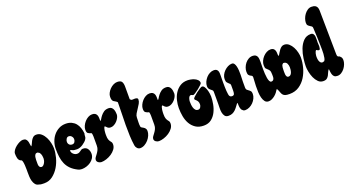

<svg xmlns="http://www.w3.org/2000/svg" viewBox="-66 -1393 3687 2015"><g transform="rotate(-20 1777.5 -385.0)"><path d="M112 -502Q134 -502 144.5 -492.5Q155 -483 160 -469Q165 -455 166.5 -438.5Q168 -422 172 -407Q180 -412 186.5 -428Q193 -444 202 -461Q211 -478 225.5 -491.5Q240 -505 263 -505Q296 -505 320 -483.5Q344 -462 359.5 -431.5Q375 -401 382.5 -366.5Q390 -332 390 -306Q390 -260 376 -206Q362 -152 334 -105.5Q306 -59 265 -27.5Q224 4 169 4Q156 4 140.5 3Q125 2 114 -3Q88 -6 73.5 -24.5Q59 -43 52.5 -67Q46 -91 45 -117Q44 -143 44 -162Q44 -172 44 -195Q44 -218 42.5 -242Q41 -266 37 -284.5Q33 -303 24 -305Q10 -309 2.5 -319Q-5 -329 -8.5 -341.5Q-12 -354 -13 -368Q-14 -382 -14 -393Q-14 -411 -0.5 -430.5Q13 -450 32.5 -465.5Q52 -481 73.5 -491.5Q95 -502 112 -502ZM172 -231Q172 -222 172 -210.5Q172 -199 175 -189.5Q178 -180 184.5 -173.5Q191 -167 203 -167Q213 -167 222 -175.5Q231 -184 237.5 -195.5Q244 -207 247.5 -219.5Q251 -232 251 -241Q251 -259 247.5 -278Q244 -297 232 -312Q226 -315 220 -319.5Q214 -324 208 -324Q193 -324 185.5 -313.5Q178 -303 175 -288Q172 -273 172 -257Q172 -241 172 -231Z M592 -507Q629 -507 656.5 -494Q684 -481 702.5 -459Q721 -437 731 -407Q741 -377 744 -344Q739 -330 739.5 -315Q740 -300 732 -286Q724 -272 710.5 -259.5Q697 -247 681 -236.5Q665 -226 648 -220Q631 -214 615 -214Q601 -214 585 -216Q569 -218 558 -226L540 -230V-226Q540 -203 559 -186Q578 -169 600 -169Q613 -169 622.5 -173.5Q632 -178 639.5 -184Q647 -190 654.5 -194.5Q662 -199 673 -199Q708 -199 724.5 -175Q741 -151 741 -119Q741 -92 727 -70Q713 -48 691 -32.5Q669 -17 643 -9Q617 -1 592 -1Q568 -1 549 -11Q503 -34 475 -62.5Q447 -91 431.5 -126.5Q416 -162 410.5 -203.5Q405 -245 405 -293Q405 -333 418 -371.5Q431 -410 455.5 -440Q480 -470 514.5 -488.5Q549 -507 592 -507ZM540 -324Q540 -304 552 -291.5Q564 -279 585 -279Q603 -279 612.5 -293Q622 -307 622 -324Q622 -343 609 -357.5Q596 -372 577 -372Q560 -372 550 -356Q540 -340 540 -324Z M1071 -506Q1090 -506 1101.5 -497.5Q1113 -489 1119.5 -475.5Q1126 -462 1128.5 -446Q1131 -430 1131 -416Q1131 -399 1121.5 -380Q1112 -361 1097 -345Q1082 -329 1063.5 -319Q1045 -309 1027 -309Q1012 -309 1004 -312.5Q996 -316 990.5 -321Q985 -326 980.5 -331.5Q976 -337 968 -341Q962 -335 958.5 -323.5Q955 -312 953 -298.5Q951 -285 950.5 -272Q950 -259 950 -251Q950 -216 956 -200.5Q962 -185 968.5 -176Q975 -167 981 -159.5Q987 -152 987 -134Q987 -105 969 -80.5Q951 -56 924 -38Q897 -20 866 -10Q835 0 810 0Q792 0 776 -11.5Q760 -23 760 -41Q760 -55 769.5 -68.5Q779 -82 791 -97.5Q803 -113 812.5 -133Q822 -153 822 -180V-281Q822 -288 820.5 -301Q819 -314 816 -320Q791 -327 778 -336.5Q765 -346 765 -375Q765 -397 775.5 -420Q786 -443 803 -462Q820 -481 841.5 -493Q863 -505 886 -505Q909 -505 921 -496.5Q933 -488 938.5 -474.5Q944 -461 944.5 -444Q945 -427 945 -410Q952 -410 960 -425Q968 -440 982 -458Q996 -476 1017 -491Q1038 -506 1071 -506Z M1250 -734Q1289 -734 1301 -714.5Q1313 -695 1313 -660V-519L1325 -507Q1336 -504 1345.5 -505Q1355 -506 1365 -506Q1376 -506 1387 -502Q1398 -498 1398 -484Q1398 -463 1385.5 -441Q1373 -419 1358 -397.5Q1343 -376 1330.5 -354.5Q1318 -333 1318 -312Q1318 -290 1316.5 -261Q1315 -232 1319 -211Q1320 -203 1329 -198Q1338 -193 1348 -187Q1358 -181 1366.5 -170.5Q1375 -160 1375 -142Q1375 -118 1364 -92.5Q1353 -67 1334.5 -46Q1316 -25 1292 -11.5Q1268 2 1243 2Q1224 2 1210 -12.5Q1196 -27 1193 -46Q1185 -98 1182.5 -157.5Q1180 -217 1180.5 -278Q1181 -339 1183 -399Q1185 -459 1185 -512V-532Q1173 -544 1162.5 -549Q1152 -554 1144.5 -560Q1137 -566 1132.5 -577Q1128 -588 1128 -612Q1128 -633 1139 -654.5Q1150 -676 1167.5 -694Q1185 -712 1207 -723Q1229 -734 1250 -734Z M1713 -506Q1732 -506 1743.5 -497.5Q1755 -489 1761.5 -475.5Q1768 -462 1770.5 -446Q1773 -430 1773 -416Q1773 -399 1763.5 -380Q1754 -361 1739 -345Q1724 -329 1705.5 -319Q1687 -309 1669 -309Q1654 -309 1646 -312.5Q1638 -316 1632.5 -321Q1627 -326 1622.5 -331.5Q1618 -337 1610 -341Q1604 -335 1600.5 -323.5Q1597 -312 1595 -298.5Q1593 -285 1592.5 -272Q1592 -259 1592 -251Q1592 -216 1598 -200.5Q1604 -185 1610.5 -176Q1617 -167 1623 -159.5Q1629 -152 1629 -134Q1629 -105 1611 -80.5Q1593 -56 1566 -38Q1539 -20 1508 -10Q1477 0 1452 0Q1434 0 1418 -11.5Q1402 -23 1402 -41Q1402 -55 1411.5 -68.5Q1421 -82 1433 -97.5Q1445 -113 1454.5 -133Q1464 -153 1464 -180V-281Q1464 -288 1462.5 -301Q1461 -314 1458 -320Q1433 -327 1420 -336.5Q1407 -346 1407 -375Q1407 -397 1417.5 -420Q1428 -443 1445 -462Q1462 -481 1483.5 -493Q1505 -505 1528 -505Q1551 -505 1563 -496.5Q1575 -488 1580.5 -474.5Q1586 -461 1586.5 -444Q1587 -427 1587 -410Q1594 -410 1602 -425Q1610 -440 1624 -458Q1638 -476 1659 -491Q1680 -506 1713 -506Z M1949 -498Q1964 -498 1985.5 -494Q2007 -490 2026 -481.5Q2045 -473 2058.5 -459Q2072 -445 2072 -425Q2072 -419 2056.5 -403.5Q2041 -388 2020.5 -372Q2000 -356 1981.5 -344Q1963 -332 1957 -332Q1949 -332 1943 -336Q1937 -340 1929 -340Q1920 -340 1914 -333Q1908 -326 1904 -316Q1900 -306 1898.5 -295.5Q1897 -285 1897 -279Q1897 -265 1898.5 -246.5Q1900 -228 1905.5 -210.5Q1911 -193 1922 -181Q1933 -169 1952 -169Q1969 -169 1978.5 -185Q1988 -201 1988 -216Q1988 -236 1982 -247.5Q1976 -259 1969 -266Q1962 -273 1956 -278Q1950 -283 1950 -291Q1950 -297 1966 -312.5Q1982 -328 2002.5 -343.5Q2023 -359 2042.5 -371.5Q2062 -384 2069 -384Q2085 -384 2095.5 -368Q2106 -352 2113 -330.5Q2120 -309 2123 -287.5Q2126 -266 2126 -254Q2126 -215 2117.5 -169Q2109 -123 2089 -83.5Q2069 -44 2035.5 -18Q2002 8 1951 8Q1897 8 1861 -16Q1825 -40 1803.5 -77.5Q1782 -115 1773.5 -162Q1765 -209 1765 -254Q1765 -296 1775.5 -339.5Q1786 -383 1808.5 -418Q1831 -453 1865.5 -475.5Q1900 -498 1949 -498Z M2246 -503Q2265 -503 2275 -495.5Q2285 -488 2289.5 -476.5Q2294 -465 2294.5 -451Q2295 -437 2295 -423Q2295 -413 2294.5 -393.5Q2294 -374 2294 -350.5Q2294 -327 2294.5 -301.5Q2295 -276 2296.5 -253.5Q2298 -231 2301 -214.5Q2304 -198 2309 -192Q2318 -181 2332 -181Q2355 -181 2359.5 -196.5Q2364 -212 2364 -231V-293Q2362 -298 2361.5 -304Q2361 -310 2355 -312Q2346 -321 2340 -326.5Q2334 -332 2329.5 -338Q2325 -344 2323 -352.5Q2321 -361 2321 -376Q2321 -399 2332 -421.5Q2343 -444 2361 -462Q2379 -480 2401.5 -491.5Q2424 -503 2447 -503Q2463 -503 2472.5 -490Q2482 -477 2487 -456Q2492 -435 2493.5 -409.5Q2495 -384 2494.5 -360Q2494 -336 2493 -315.5Q2492 -295 2492 -284V-219Q2492 -201 2500.5 -193Q2509 -185 2519 -178.5Q2529 -172 2537.5 -162Q2546 -152 2546 -130Q2546 -105 2534.5 -81Q2523 -57 2504.5 -38Q2486 -19 2462 -7.5Q2438 4 2414 4Q2395 4 2385 -9Q2377 -14 2372.5 -24.5Q2368 -35 2366 -47.5Q2364 -60 2364 -72Q2364 -84 2364 -93H2357Q2344 -76 2332 -59.5Q2320 -43 2305.5 -29.5Q2291 -16 2273 -8Q2255 0 2230 0Q2202 0 2189 -17Q2176 -34 2171.5 -58Q2167 -82 2168 -108Q2169 -134 2169 -153V-291Q2169 -303 2161.5 -309.5Q2154 -316 2145 -323Q2136 -330 2128.5 -340Q2121 -350 2121 -369Q2121 -393 2131.5 -416.5Q2142 -440 2159 -459.5Q2176 -479 2199 -491Q2222 -503 2246 -503Z M2679 -505Q2700 -505 2712 -497Q2724 -489 2729.5 -476Q2735 -463 2736 -447Q2737 -431 2737 -415Q2737 -405 2736.5 -384.5Q2736 -364 2736 -338.5Q2736 -313 2737.5 -285.5Q2739 -258 2743 -235.5Q2747 -213 2754.5 -198.5Q2762 -184 2774 -184Q2787 -184 2794 -190.5Q2801 -197 2804 -207Q2807 -217 2807 -228.5Q2807 -240 2807 -249Q2807 -285 2799 -297.5Q2791 -310 2781.5 -317.5Q2772 -325 2764 -334.5Q2756 -344 2756 -374Q2756 -396 2766.5 -419.5Q2777 -443 2794.5 -462Q2812 -481 2834 -493Q2856 -505 2879 -505Q2898 -505 2908.5 -498Q2919 -491 2924.5 -479.5Q2930 -468 2931.5 -454Q2933 -440 2933 -425Q2933 -422 2934.5 -416.5Q2936 -411 2941 -413Q2949 -425 2957.5 -440.5Q2966 -456 2976.5 -469.5Q2987 -483 3000 -492.5Q3013 -502 3031 -502Q3061 -502 3083.5 -482Q3106 -462 3121 -433.5Q3136 -405 3143.5 -373Q3151 -341 3151 -317Q3151 -265 3136.5 -208.5Q3122 -152 3092.5 -104.5Q3063 -57 3017.5 -26.5Q2972 4 2910 4Q2877 4 2860.5 -2Q2844 -8 2835 -20Q2826 -32 2820.5 -49Q2815 -66 2804 -87L2798 -90Q2789 -74 2776.5 -58Q2764 -42 2748 -29Q2732 -16 2714 -7.5Q2696 1 2677 1Q2651 1 2636.5 -17.5Q2622 -36 2614.5 -64.5Q2607 -93 2605.5 -128Q2604 -163 2605 -195.5Q2606 -228 2608 -254Q2610 -280 2610 -292Q2610 -306 2602.5 -310.5Q2595 -315 2586 -319.5Q2577 -324 2569.5 -334Q2562 -344 2562 -370Q2562 -393 2571 -417Q2580 -441 2595.5 -460.5Q2611 -480 2632.5 -492.5Q2654 -505 2679 -505ZM2954 -323 2941 -309Q2937 -298 2935.5 -285.5Q2934 -273 2934 -262Q2934 -252 2933.5 -236.5Q2933 -221 2934.5 -206.5Q2936 -192 2942 -181.5Q2948 -171 2961 -171Q2976 -171 2985 -180.5Q2994 -190 2999 -204Q3004 -218 3005.5 -233Q3007 -248 3007 -259Q3007 -269 3004.5 -280.5Q3002 -292 2997 -302Q2992 -312 2982.5 -318Q2973 -324 2960 -324Z M3435 -778Q3463 -778 3477.5 -769.5Q3492 -761 3498 -746.5Q3504 -732 3504.5 -713Q3505 -694 3505 -674Q3505 -561 3508 -449Q3511 -337 3511 -224Q3511 -206 3515 -199.5Q3519 -193 3524 -191Q3529 -189 3535 -187.5Q3541 -186 3544 -179Q3554 -172 3557.5 -160.5Q3561 -149 3561 -138Q3561 -117 3552 -93Q3543 -69 3527.5 -49Q3512 -29 3491.5 -16Q3471 -3 3448 -3Q3425 -3 3413.5 -12Q3402 -21 3396.5 -35.5Q3391 -50 3389 -67Q3387 -84 3385 -101Q3373 -89 3366.5 -72Q3360 -55 3351.5 -39.5Q3343 -24 3329.5 -13Q3316 -2 3289 -2Q3256 -2 3233 -25Q3210 -48 3195.5 -80.5Q3181 -113 3174 -148.5Q3167 -184 3167 -209Q3167 -247 3174 -299Q3181 -351 3199 -398.5Q3217 -446 3249 -479Q3281 -512 3331 -512Q3350 -512 3359 -500Q3368 -488 3370 -471Q3372 -454 3371 -435.5Q3370 -417 3370 -404Q3370 -396 3371 -384.5Q3372 -373 3372 -361Q3372 -349 3369.5 -338.5Q3367 -328 3361 -323L3343 -325Q3339 -334 3331 -334Q3324 -334 3319.5 -325Q3315 -316 3312 -304.5Q3309 -293 3308 -281.5Q3307 -270 3307 -265Q3307 -256 3308.5 -243Q3310 -230 3314.5 -218Q3319 -206 3327 -198Q3335 -190 3348 -190Q3350 -190 3357.5 -192.5Q3365 -195 3368 -196Q3377 -206 3381 -227Q3385 -248 3386.5 -271.5Q3388 -295 3387.5 -318Q3387 -341 3387 -355Q3387 -407 3384 -459Q3381 -511 3379 -563Q3379 -576 3370 -582.5Q3361 -589 3351 -595Q3341 -601 3332.5 -610Q3324 -619 3324 -639Q3324 -660 3332.5 -684.5Q3341 -709 3356 -729.5Q3371 -750 3391.5 -764Q3412 -778 3435 -778Z"/></g></svg>

Font: r_Neptun CAT
Style: Regular
Weight: 400
Foundry: Peter Wiegel, CAT-Fonts
Version: Version 1.000;June 8, 2024;FontCreator 14.0.0.2814 32-bit